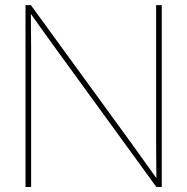

<svg xmlns="http://www.w3.org/2000/svg" viewBox="-20 -748 749 768"><path d="M82 0V-727.5H103.5L505.4 -175.3Q530.8 -140.1 555.4 -105.5Q580.1 -70.8 605.5 -35.6Q605.5 -70.8 605 -105.5Q604.5 -140.1 604.5 -175.3V-727.5H627V0H605.5L204.6 -551.3Q178.7 -586.4 153.8 -621.6Q128.9 -656.7 103.5 -692.4Q103.5 -656.7 104 -621.6Q104.5 -586.4 104.5 -551.3V0Z"/></svg>

Font: Inter Display Thin
Style: Regular
Weight: 100
Designer: Rasmus Andersson
Foundry: rsms
Version: Version 4.000;git-a52131595